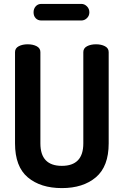

<svg xmlns="http://www.w3.org/2000/svg" viewBox="-20 -958 634 984"><path d="M407 -223V-691Q407 -711 426 -721Q445 -731 472 -731Q499 -731 518 -721Q537 -711 537 -691V-223Q537 -105 471.5 -49.5Q406 6 297 6Q188 6 122.5 -49Q57 -104 57 -223V-691Q57 -711 76 -721Q95 -731 122 -731Q149 -731 168 -721Q187 -711 187 -691V-223Q187 -108 297 -108Q407 -108 407 -223ZM152 -895Q152 -913 163 -925.5Q174 -938 192 -938H397Q413 -938 425.5 -925.5Q438 -913 438 -895Q438 -877 425.5 -865Q413 -853 397 -853H192Q174 -853 163 -864.5Q152 -876 152 -895Z"/></svg>

Font: Dosis
Style: Bold
Weight: 700
Designer: Edgar Tolentino, Pablo Impallari, Igino Marini
Foundry: Edgar Tolentino, Pablo Impallari, Igino Marini
Version: Version 1.007